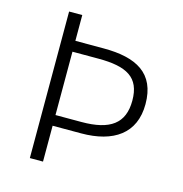

<svg xmlns="http://www.w3.org/2000/svg" viewBox="-112 -870 924 972"><g transform="rotate(15 350.0 -384.0)"><path d="M131 -768V0H200V-188H349C519 -188 626 -261 626 -415C626 -577 520 -633 349 -633H200V-768ZM336 -244H200V-576H336C485 -576 557 -537 557 -415C557 -295 486 -244 336 -244Z"/></g></svg>

Font: Kawkab Mono Light
Style: Regular
Weight: 300
Monospace: yes
Designer: Abdullah Arif
Foundry: Abdullah Arif
Version: Version 1.000;PS 000.500;hotconv 1.0.88;makeotf.lib2.5.64775